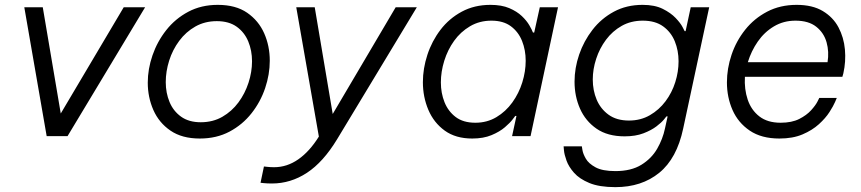

<svg xmlns="http://www.w3.org/2000/svg" viewBox="-20 -560 3543 790"><path d="M172 0 80 -530H156L230 -93L489 -530H577L258 0Z M802 10Q729 10 681.5 -22.5Q634 -55 611 -107.5Q588 -160 588 -220Q588 -276 607.5 -332.5Q627 -389 664 -436Q701 -483 754.5 -511.5Q808 -540 876 -540Q950 -540 997 -507.5Q1044 -475 1067 -423Q1090 -371 1090 -310Q1090 -254 1071 -197.5Q1052 -141 1015 -94Q978 -47 924.5 -18.5Q871 10 802 10ZM806 -57Q856 -57 895 -79.5Q934 -102 961 -138.5Q988 -175 1002.5 -219.5Q1017 -264 1017 -308Q1017 -352 1001.5 -389.5Q986 -427 954 -450Q922 -473 872 -473Q823 -473 784 -451Q745 -429 717.5 -392Q690 -355 676 -310.5Q662 -266 662 -222Q662 -178 677.5 -140.5Q693 -103 725 -80Q757 -57 806 -57Z M1099 195Q1079 195 1065.5 193.5Q1052 192 1052 192L1066 125Q1066 125 1079.5 126.5Q1093 128 1108 128Q1161 128 1207.5 95.5Q1254 63 1292 2L1199 -530H1275L1349 -91L1608 -530H1695L1367 13Q1310 107 1243 151Q1176 195 1099 195Z M1998 -540Q2044 -540 2075.5 -526.5Q2107 -513 2127 -494Q2147 -475 2158 -456Q2169 -437 2173 -426H2178L2201 -530H2276L2163 0H2087L2105 -83H2100Q2100 -83 2089.5 -69Q2079 -55 2057.5 -36.5Q2036 -18 2002.5 -4Q1969 10 1923 10Q1855 10 1810 -22.5Q1765 -55 1742.5 -108Q1720 -161 1720 -222Q1720 -278 1738.5 -334.5Q1757 -391 1792.5 -437.5Q1828 -484 1880 -512Q1932 -540 1998 -540ZM2002 -475Q1953 -475 1914 -452Q1875 -429 1848.5 -392Q1822 -355 1808 -310Q1794 -265 1794 -221Q1794 -177 1809 -139.5Q1824 -102 1855 -78.5Q1886 -55 1936 -55Q1984 -55 2022.5 -78Q2061 -101 2088 -138.5Q2115 -176 2129 -221Q2143 -266 2143 -310Q2143 -354 2128 -391.5Q2113 -429 2082 -452Q2051 -475 2002 -475Z M2512 210Q2446 210 2405 193Q2364 176 2342 151Q2320 126 2311 101Q2302 76 2300.5 59Q2299 42 2299 42H2374Q2374 42 2376.5 57.5Q2379 73 2390.5 93Q2402 113 2430.5 128.5Q2459 144 2512 144Q2577 144 2619 118Q2661 92 2684 52Q2707 12 2716 -31L2727 -81H2722Q2722 -81 2712 -68.5Q2702 -56 2681 -40Q2660 -24 2627.5 -11.5Q2595 1 2550 1Q2480 1 2434.5 -30.5Q2389 -62 2366.5 -113Q2344 -164 2344 -224Q2344 -280 2363 -335.5Q2382 -391 2418 -437.5Q2454 -484 2506 -512Q2558 -540 2624 -540Q2674 -540 2707 -523.5Q2740 -507 2760 -486Q2780 -465 2788.5 -448.5Q2797 -432 2797 -432H2801L2822 -530H2898L2791 -31Q2765 92 2692.5 151Q2620 210 2512 210ZM2568 -64Q2616 -64 2654 -86Q2692 -108 2718.5 -143.5Q2745 -179 2758.5 -222Q2772 -265 2772 -308Q2772 -352 2756.5 -390Q2741 -428 2708.5 -451.5Q2676 -475 2625 -475Q2576 -475 2538 -453.5Q2500 -432 2473.5 -396.5Q2447 -361 2433 -318Q2419 -275 2419 -233Q2419 -188 2435 -150Q2451 -112 2484 -88Q2517 -64 2568 -64Z M3187 10Q3113 10 3065 -22.5Q3017 -55 2994 -107.5Q2971 -160 2971 -221Q2971 -278 2990 -334.5Q3009 -391 3046 -437.5Q3083 -484 3136.5 -512Q3190 -540 3258 -540Q3323 -540 3365.5 -514.5Q3408 -489 3430 -447.5Q3452 -406 3456.5 -356.5Q3461 -307 3450 -258L3446 -244H3045Q3042 -193 3056.5 -150Q3071 -107 3104.5 -81Q3138 -55 3192 -55Q3238 -55 3268.5 -70.5Q3299 -86 3317.5 -106.5Q3336 -127 3343.5 -142Q3351 -157 3351 -157H3423Q3423 -157 3416 -140.5Q3409 -124 3393 -99Q3377 -74 3349.5 -49Q3322 -24 3282 -7Q3242 10 3187 10ZM3057 -304H3385Q3392 -347 3381 -386Q3370 -425 3338.5 -450Q3307 -475 3253 -475Q3204 -475 3164.5 -451.5Q3125 -428 3098 -389Q3071 -350 3057 -304Z"/></svg>

Font: Be Vietnam Pro Light
Style: Italic
Weight: 300
Italic angle: -12°
Designer: Lam Bao, Tony Le, Vietanh Nguyen
Foundry: Yellow Type Foundry
Version: Version 1.002; ttfautohint (v1.8.3)